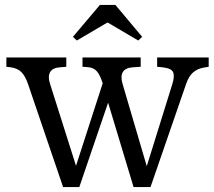

<svg xmlns="http://www.w3.org/2000/svg" viewBox="-20 -754 872 782"><path d="M237 8 94 -412Q83 -444 67.5 -460Q52 -476 23 -480L6 -482V-520H250V-482L225 -480Q194 -478 184 -460Q174 -442 184 -412L299 -49H280L410 -451L413 -360Q402 -407 392 -432.5Q382 -458 369 -469Q356 -480 332 -481L316 -482V-520H553V-482L522 -480Q461 -476 479 -413L586 -49H569L682 -412Q692 -444 685 -460Q678 -476 641 -480L620 -482V-520H830V-482L812 -479Q785 -475 767 -459.5Q749 -444 738 -412L593 8H524L410 -370L433 -373L303 8ZM293 -589 277 -604 387 -734H450L559 -604L543 -589L419 -662H417Z"/></svg>

Font: Hedvig Letters Serif
Style: Regular
Weight: 400
Designer: Alexander Örn & Tor Weibull
Foundry: Kanon Foundry
Version: Version 1.000